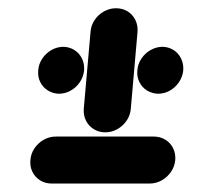

<svg xmlns="http://www.w3.org/2000/svg" viewBox="-20 -461 472 454"><path d="M51.9 -82.6Q53 -97.8 61.7 -110.6Q70.4 -123.3 83.7 -130.7Q97 -138.1 112.2 -138.1H343.7Q358.9 -138.1 370.9 -130.7Q383 -123.3 389.3 -110.6Q395.6 -97.8 394.4 -82.6Q393 -67.4 384.3 -54.6Q375.6 -41.9 362.2 -34.4Q348.9 -27 333.7 -27H102.2Q87 -27 75 -34.4Q63 -41.9 56.7 -54.6Q50.4 -67.4 51.9 -82.6ZM70.4 -294.8Q71.5 -310 80.2 -322.8Q88.9 -335.6 102.2 -343Q115.6 -350.4 130.7 -350.4H128.1Q143.3 -350.4 155.4 -343Q167.4 -335.6 173.7 -322.8Q180 -310 178.9 -294.8Q177.4 -279.6 168.9 -266.9Q160.4 -254.1 147 -246.7Q133.7 -239.3 118.5 -239.3H121.1Q105.9 -239.3 93.7 -246.7Q81.5 -254.1 75.2 -266.9Q68.9 -279.6 70.4 -294.8ZM228.9 -148.1Q213.7 -148.1 201.7 -155.6Q189.6 -163 183.3 -175.7Q177 -188.5 178.1 -203.7L194.1 -385.9Q195.2 -401.1 203.9 -413.9Q212.6 -426.7 225.9 -434.1Q239.3 -441.5 254.4 -441.5Q269.6 -441.5 281.7 -434.1Q293.7 -426.7 300 -413.9Q306.3 -401.1 305.2 -385.9L289.3 -203.7Q288.1 -188.5 279.4 -175.7Q270.7 -163 257.4 -155.6Q244.1 -148.1 228.9 -148.1ZM304.8 -294.8Q305.9 -310 314.6 -322.8Q323.3 -335.6 336.7 -343Q350 -350.4 365.2 -350.4H362.6Q377.8 -350.4 389.8 -343Q401.9 -335.6 408.1 -322.8Q414.4 -310 413.3 -294.8Q411.9 -279.6 403.3 -266.9Q394.8 -254.1 381.5 -246.7Q368.1 -239.3 353 -239.3H355.6Q340.4 -239.3 328.1 -246.7Q315.9 -254.1 309.6 -266.9Q303.3 -279.6 304.8 -294.8Z"/></svg>

Font: 26F Galaxy Sans Oblique
Style: Regular
Weight: 400
Italic angle: -5°
Designer: C₂₉H₂₅N₃O₅
Version: Version 1.200;FEAKit 1.0